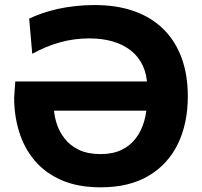

<svg xmlns="http://www.w3.org/2000/svg" viewBox="-20 -748 820 780"><path d="M389 13Q296.5 13 229.8 -16.2Q163 -45.5 120.5 -96.2Q78 -147 57.8 -212.5Q37.5 -278 37.5 -350.5L42 -417H608.5V-298.5H176L198 -326Q198 -288 208.5 -251.8Q219 -215.5 241.8 -186Q264.5 -156.5 300.8 -139.2Q337 -122 388.5 -122Q438 -122 473.5 -139Q509 -156 532 -186.5Q555 -217 566.2 -257.2Q577.5 -297.5 578 -344.5V-399Q577 -445 560.2 -481Q543.5 -517 512.8 -541.8Q482 -566.5 439.2 -579.2Q396.5 -592 343 -592Q312.5 -592 282.2 -588Q252 -584 222.8 -575.8Q193.5 -567.5 165.5 -555.8Q137.5 -544 111 -529.5L98.5 -672.5Q122 -683.5 151 -693.8Q180 -704 213.8 -711.5Q247.5 -719 285.2 -723.2Q323 -727.5 364.5 -727.5Q455 -727.5 525.2 -702.5Q595.5 -677.5 644 -629.5Q692.5 -581.5 717.8 -512.8Q743 -444 743 -356.5Q743 -247 702.8 -163.8Q662.5 -80.5 583.8 -33.8Q505 13 389 13Z"/></svg>

Font: Commissioner Thin
Style: Bold
Weight: 700
Version: Version 1.001;gftools[0.9.23]